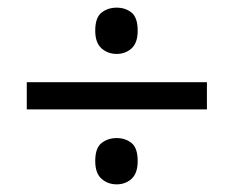

<svg xmlns="http://www.w3.org/2000/svg" viewBox="-20 -603 612 502"><path d="M50 -317V-388H521V-317ZM285 -121Q262 -121 245.5 -135.5Q229 -150 229 -182Q229 -216 245.5 -229Q262 -242 285 -242Q308 -242 324 -229Q340 -216 340 -182Q340 -150 324 -135.5Q308 -121 285 -121ZM285 -462Q262 -462 245.5 -476.5Q229 -491 229 -523Q229 -557 245.5 -570Q262 -583 285 -583Q308 -583 324 -570Q340 -557 340 -523Q340 -491 324 -476.5Q308 -462 285 -462Z"/></svg>

Font: Noto Sans Bamum
Style: Regular
Weight: 400
Designer: Monotype Design Team
Foundry: Monotype Imaging Inc.
Version: Version 2.001